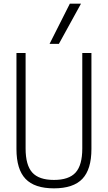

<svg xmlns="http://www.w3.org/2000/svg" viewBox="-20 -1020 590 1050"><path d="M275 10Q169 10 119.5 -42Q70 -94 70 -205V-730H120V-208Q120 -117 156.5 -76.5Q193 -36 275 -36Q357 -36 393.5 -76.5Q430 -117 430 -208V-730H480V-205Q480 -94 430.5 -42Q381 10 275 10ZM302 -780H251L362 -1000H423Z"/></svg>

Font: M PLUS Code Latin SemiExpanded Light
Style: Regular
Weight: 300
Width: 6
Designer: Coji Morishita
Foundry: UNDERFOREST DESIGN
Version: Version 1.002; ttfautohint (v1.8.3)